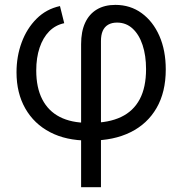

<svg xmlns="http://www.w3.org/2000/svg" viewBox="-20 -570 754 794"><path d="M315.4 204.1V-387.2Q315.4 -439.5 332 -475.6Q348.6 -511.7 380.4 -530.8Q412.1 -549.8 457 -549.8Q519 -549.8 565.9 -515.6Q612.8 -481.4 639.2 -421.4Q665.5 -361.3 665.5 -282.7Q665.5 -189 627.4 -123.3Q589.4 -57.6 519.8 -23.2Q450.2 11.2 355.5 11.2H343.8Q253.4 11.2 187.3 -23.2Q121.1 -57.6 84.7 -121.3Q48.3 -185.1 48.3 -271Q48.3 -336.9 69.6 -394.5Q90.8 -452.1 131.1 -492.4Q171.4 -532.7 228 -544.9L245.6 -474.1Q209 -466.3 183.3 -440.2Q157.7 -414.1 143.8 -372.8Q129.9 -331.5 129.9 -278.3Q129.9 -207.5 154.8 -159.2Q179.7 -110.8 227.3 -86.4Q274.9 -62 343.8 -62H355.5Q429.7 -62 480.7 -86.2Q531.7 -110.4 557.9 -159.7Q584 -209 584 -284.2Q584 -340.3 569.6 -383.8Q555.2 -427.2 528.3 -451.9Q501.5 -476.6 463.9 -476.6Q442.4 -476.6 427.2 -467.8Q412.1 -459 404.8 -442.1Q397.5 -425.3 397.5 -400.4V204.1Z"/></svg>

Font: V-Inter
Style: Regular-375
Weight: 375
Designer: Rasmus Andersson
Foundry: rsms
Version: Version 4.000;git-4146feb